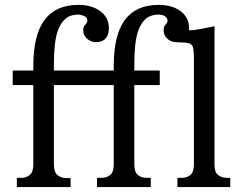

<svg xmlns="http://www.w3.org/2000/svg" viewBox="-20 -754 964 774"><path d="M114.3 -469.7V-487.3Q114.3 -613.3 159.7 -673.8Q205.1 -734.4 296.9 -734.4Q349.6 -734.4 384.3 -709Q418.9 -683.6 418.9 -639.6Q418.9 -614.3 405.8 -599.1Q392.6 -584 367.2 -584Q346.7 -584 331.1 -597.7Q315.4 -611.3 315.4 -631.8Q315.4 -647.5 323.7 -654.8Q332 -662.1 332 -670.9Q332 -684.6 318.4 -689.9Q304.7 -695.3 295.9 -695.3Q264.6 -695.3 245.6 -679.7Q226.6 -664.1 215.8 -637.2Q205.1 -610.4 201.2 -574.2Q197.3 -538.1 197.3 -497.1V-469.7H438.5V-487.3Q438.5 -613.3 483.4 -673.8Q528.3 -734.4 620.1 -734.4Q673.8 -734.4 708 -709Q742.2 -683.6 742.2 -639.6V-631.8Q763.7 -631.8 791.5 -637.7Q819.3 -643.6 844.7 -648.4V-91.8Q844.7 -58.6 859.9 -47.9Q875 -37.1 892.6 -37.1H908.2V0H695.3V-37.1H714.8Q732.4 -37.1 747.1 -48.3Q761.7 -59.6 761.7 -91.8V-521.5Q761.7 -549.8 757.3 -564.9Q752.9 -580.1 728.5 -582L691.4 -584Q669.9 -584 654.8 -597.7Q639.6 -611.3 639.6 -631.8Q639.6 -647.5 647.5 -654.8Q655.3 -662.1 655.3 -670.9Q655.3 -677.7 651.4 -682.6Q647.5 -687.5 641.6 -690.4Q635.7 -693.4 629.9 -694.3Q624 -695.3 620.1 -695.3Q588.9 -695.3 569.8 -679.7Q550.8 -664.1 540 -637.2Q529.3 -610.4 525.4 -574.2Q521.5 -538.1 521.5 -497.1V-469.7H624V-411.1H521.5V-91.8Q521.5 -59.6 536.1 -48.3Q550.8 -37.1 568.4 -37.1H587.9V0H371.1V-37.1H390.6Q409.2 -37.1 423.8 -48.3Q438.5 -59.6 438.5 -91.8V-411.1H197.3V-91.8Q197.3 -59.6 211.9 -47.9Q226.6 -36.1 245.1 -36.1H264.6V0H47.9V-37.1H67.4Q85 -37.1 99.6 -48.3Q114.3 -59.6 114.3 -91.8V-411.1H31.2V-469.7Z"/></svg>

Font: Subtext
Style: Regular
Weight: 400
Designer: Christopher J. Fynn
Foundry: Christopher J. Fynn for DDC
Version: Version 1.000 preliminary